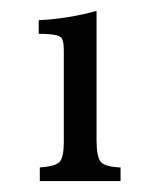

<svg xmlns="http://www.w3.org/2000/svg" viewBox="-20 -800 289 352"><path d="M157 -780V-543Q157 -512 165 -503Q173 -494 201 -493V-468H53V-493Q82 -495 89.5 -503.5Q97 -512 97 -540V-667Q97 -690 97 -705.5Q97 -721 95 -725Q94 -733 83 -735.5Q72 -738 51 -738V-763Q76 -764 104 -768.5Q132 -773 157 -780Z"/></svg>

Font: Libre Baskerville
Style: Bold
Weight: 700
Designer: Pablo Impallari, Rodrigo Fuenzalida
Foundry: Pablo Impallari, Rodrigo Fuenzalida
Version: Version 1.051; ttfautohint (v1.8.4.7-5d5b)